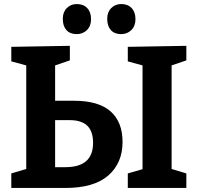

<svg xmlns="http://www.w3.org/2000/svg" viewBox="-20 -931 979 951"><path d="M346 -432Q468 -432 527.5 -379.5Q587 -327 587 -228Q587 -123 516 -61.5Q445 0 304 0H36V-72L110 -94V-607L36 -627V-699L326 -704V-632L253 -607V-432ZM903 -704V-632L830 -607V-94L903 -72V0H613V-72L686 -93V-607L613 -627V-699ZM304 -103Q441 -103 441 -223Q441 -281 412 -308.5Q383 -336 325 -336H253V-103ZM291 -838Q291 -871 311 -891Q331 -911 360 -911Q393 -911 412 -891Q431 -871 431 -836Q431 -802 410.5 -782Q390 -762 360 -762Q327 -762 309 -782Q291 -802 291 -838ZM511 -838Q511 -871 531 -891Q551 -911 580 -911Q613 -911 632 -891Q651 -871 651 -836Q651 -802 630.5 -782Q610 -762 580 -762Q547 -762 529 -782Q511 -802 511 -838Z"/></svg>

Font: Bitter Pro
Style: Bold
Weight: 700
Designer: Sol Matas, and Bitter project Authors
Foundry: Sol Matas
Version: Version 1.010